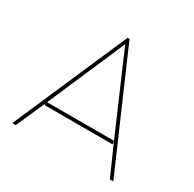

<svg xmlns="http://www.w3.org/2000/svg" viewBox="-154 -872 1033 1023"><g transform="rotate(30 362.5 -360.0)"><path d="M155 -179H145V-190.4L68 -16L66 -10H44L50 -24L345.8 -704L347.8 -710H361.4L363.4 -704L659.2 -24L665.2 -10H643.2L641.2 -16L562.2 -194.9V-179H552.2ZM560.4 -199 354.6 -675 148.8 -199H155H552.2Z"/></g></svg>

Font: Nordica Plus
Style: NordicaClassicUltraLightExt
Weight: 300
Version: Version 1.01